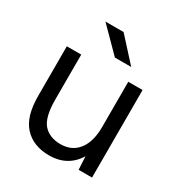

<svg xmlns="http://www.w3.org/2000/svg" viewBox="-172 -845 921 979"><g transform="rotate(30 288.0 -355.5)"><path d="M419.8 -94.4V-515.4H504V0H425ZM278 -66.8Q345.2 -66.6 382.5 -114.5Q419.8 -162.4 419.8 -248.8H460Q460 -166.8 436.1 -108.5Q412.2 -50.2 366.6 -19.2Q321 11.8 257.6 11.8Q163.2 11.8 110.2 -46.1Q57.2 -104 58 -226.4V-251.4H142.8Q142.8 -146.8 178.1 -107Q213.4 -67.2 278 -66.8ZM58 -515.4H142.8V-251.4H58ZM165.4 -723H272.4L395 -588.2H299Z"/></g></svg>

Font: 寒蝉端黑体 Light
Style: Regular
Weight: 300
Designer: ChillDuanSans {Warren2060}; 
Source Han Sans {Ryoko NISHIZUKA 西塚涼子 (kana, bopomofo & ideographs); Paul D. Hunt (Latin, G
Foundry: ChillType&Adobe
Version: Version 1.300;Glyphs 3.3 (3306)